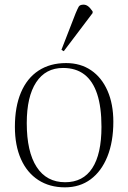

<svg xmlns="http://www.w3.org/2000/svg" viewBox="-20 -791 551 825"><path d="M259 14Q193 14 144.5 -17.5Q96 -49 70 -107.5Q44 -166 44 -246Q44 -332 70 -393.5Q96 -455 145.5 -487.5Q195 -520 264 -520Q326 -520 371.5 -489Q417 -458 442 -401Q467 -344 467 -268Q467 -182 441.5 -118.5Q416 -55 369.5 -20.5Q323 14 259 14ZM260 -8Q337 -8 376.5 -68.5Q416 -129 416 -246Q416 -331 397.5 -387Q379 -443 342.5 -471Q306 -499 251 -499Q176 -499 135.5 -437.5Q95 -376 95 -262Q95 -139 137.5 -73.5Q180 -8 260 -8ZM254 -571 244 -577 305 -734Q313 -753 318 -762Q323 -771 339 -771Q349 -771 358 -764.5Q367 -758 378 -742V-735Z"/></svg>

Font: Literata 60pt ExtraLight
Style: Regular
Weight: 250
Designer: Latin by Veronika Burian and Jose Scaglione. Greek by Irene Vlachou. Cyrillic by Vera Evstafieva.
Foundry: TypeTogether
Version: Version 3.103;gftools[0.9.29]